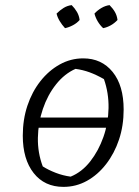

<svg xmlns="http://www.w3.org/2000/svg" viewBox="-20 -722 542 750"><path d="M228 8Q154 8 111.5 -46Q69 -100 69 -192Q69 -255 87 -309Q105 -363 137.5 -404.5Q170 -446 213 -470Q256 -494 305 -494Q377 -494 420 -441Q463 -388 463 -294Q463 -231 445 -177Q427 -123 394.5 -81Q362 -39 319.5 -15.5Q277 8 228 8ZM256 -32Q300 -50 332.5 -91.5Q365 -133 384 -187Q403 -241 404 -300Q405 -359 386 -413Q356 -430 330 -439.5Q304 -449 275 -453Q232 -434 199 -392.5Q166 -351 147.5 -296.5Q129 -242 128 -183.5Q127 -125 147 -72Q169 -58 197.5 -47Q226 -36 256 -32ZM102 -223 110 -263H434L426 -223ZM260 -702Q272 -690 280.5 -675.5Q289 -661 291 -644Q281 -632 265 -623.5Q249 -615 234 -612Q222 -625 213 -640Q204 -655 201 -669Q214 -682 228.5 -691Q243 -700 260 -702ZM408 -702Q421 -689 429 -675Q437 -661 439 -644Q427 -631 412.5 -623Q398 -615 383 -612Q371 -623 362 -638Q353 -653 349 -669Q361 -682 376.5 -691Q392 -700 408 -702Z"/></svg>

Font: Piazzolla 8pt ExtraLight
Style: Italic
Weight: 250
Italic angle: -11.3°
Designer: Juan Pablo del Peral
Foundry: Huerta Tipografica
Version: Version 2.001